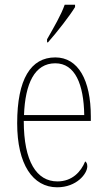

<svg xmlns="http://www.w3.org/2000/svg" viewBox="-20 -786 452 816"><path d="M180 -619V-606H184C223 -650 278 -721 299 -756V-766H255C239 -721 210 -672 180 -619ZM223 10C306 10 351 -48 351 -79C351 -91 347 -97 342 -100C324 -56 287 -15 224 -15C136 -15 81 -99 81 -272H366V-291C366 -446 312 -542 215 -542C111 -542 53 -450 53 -262C53 -88 119 10 223 10ZM338 -297H82C87 -431 127 -517 215 -517C299 -517 336 -428 338 -297Z"/></svg>

Font: Noto Serif Georgian Condensed Thin
Style: Regular
Weight: 100
Width: 3
Designer: Monotype Design Team, Akaki Razmadze
Foundry: Google LLC
Version: Version 2.003